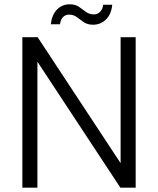

<svg xmlns="http://www.w3.org/2000/svg" viewBox="-20 -873 735 893"><path d="M84 0V-700H155L541 -114V-700H611V0H540L154 -586V0ZM413 -758Q387 -758 369.5 -770Q352 -782 337 -793.5Q322 -805 301 -805Q285 -805 273.5 -794Q262 -783 259 -760H216Q222 -806 246 -829.5Q270 -853 304 -853Q330 -853 347 -841.5Q364 -830 379.5 -818Q395 -806 417 -806Q433 -806 445 -817.5Q457 -829 460 -851H502Q498 -807 473 -782.5Q448 -758 413 -758Z"/></svg>

Font: DM Sans 9pt Light
Style: Regular
Weight: 300
Version: Version 4.004;gftools[0.9.30]